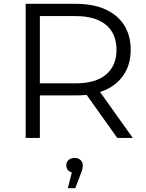

<svg xmlns="http://www.w3.org/2000/svg" viewBox="-20 -720 763 1002"><path d="M114 0V-700H376Q465 -700 529 -671.5Q593 -643 627.5 -589.5Q662 -536 662 -460Q662 -386 627.5 -332.5Q593 -279 529 -250Q516 -245 502 -240L673 0H592L432 -225Q406 -222 376 -222H188V0ZM188 -636V-285H374Q479 -285 533.5 -331Q588 -377 588 -460Q588 -544 533.5 -590Q479 -636 374 -636ZM355 180Q345 178 338 171Q326 160 326 143Q326 126 338 115Q350 104 369 104Q389 104 400.5 115.5Q412 127 412 143Q412 153 409.5 164Q407 175 401 188L373 262H334Z"/></svg>

Font: Modern
Style: Small
Weight: 400
Designer: Julieta Ulanovsky
Foundry: Julieta Ulanovsky
Version: Version 8.000